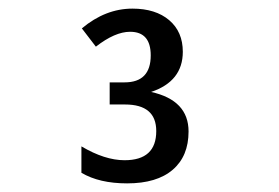

<svg xmlns="http://www.w3.org/2000/svg" viewBox="-20 -741 640 441"><path d="M327.1 -529.8Q413.1 -510.7 413.1 -439Q413.1 -382.3 376.7 -351.1Q340.3 -319.8 272 -319.8Q208 -319.8 167 -344.2V-404.8Q220.7 -373 266.1 -373Q338.9 -373 338.9 -439.9Q338.9 -501 267.1 -501H231.9V-551.8H266.1Q326.2 -551.8 326.2 -613.8Q326.2 -668 278.8 -668Q244.1 -668 200.2 -633.8L168 -675.8Q222.2 -721.2 284.2 -721.2Q337.4 -721.2 368.7 -694.6Q399.9 -668 399.9 -622.1Q399.9 -554.2 327.1 -529.8Z"/></svg>

Font: Droid Sans Mono
Style: Regular
Weight: 400
Monospace: yes
Foundry: Ascender Corporation
Version: Version 1.00 build 112